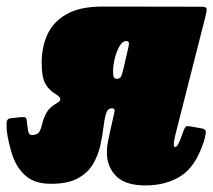

<svg xmlns="http://www.w3.org/2000/svg" viewBox="-54 -540 650 585"><path d="M-33.5 -143Q-34 -150 -34 -164Q-34 -178 -22.5 -179.5L3.5 -182.5Q13 -183.5 19.5 -183.2Q26 -183 27 -175.5Q29 -162 31 -145.2Q33 -128.5 43 -128.5Q60 -128.5 65.8 -138.5Q71.5 -148.5 75 -164.2Q78.5 -180 87.8 -196.8Q97 -213.5 121 -227Q140.5 -238 116.5 -252.5Q94 -266 83.5 -286Q73 -306 73 -350Q73 -397.5 91 -436Q109 -474.5 149.5 -497.2Q190 -520 258 -520L560 -519.5Q574.5 -519.5 575.5 -513.5Q576.5 -507.5 572 -490L479.5 -126Q478.5 -121.5 477 -113.2Q475.5 -105 475.5 -101Q475.5 -92 480 -92Q488.5 -92 503 -135.5Q508 -150 511.8 -153.5Q515.5 -157 525.5 -155L562 -148.5Q574.5 -146.5 573 -134.2Q571.5 -122 566 -106Q541.5 -31.5 496.2 -3.2Q451 25 389.5 25Q328 25 299.8 -3.5Q271.5 -32 271.5 -77Q271.5 -91.5 275.2 -110Q279 -128.5 281.5 -140L294.5 -197.5Q297.5 -210 288 -210H287Q274 -210 269 -193.5Q264 -177 261 -150.8Q258 -124.5 251.2 -95Q244.5 -65.5 228.8 -39.2Q213 -13 182.8 3.5Q152.5 20 101.5 20Q53 20 25.8 -3Q-1.5 -26 -14.8 -63.2Q-28 -100.5 -33.5 -143ZM337.5 -397Q340 -408.5 337.8 -411.8Q335.5 -415 331 -415H330.5Q320 -415 311 -400.5Q302 -386 296.2 -364Q290.5 -342 290.5 -320Q290.5 -300 300.5 -300H302Q310.5 -300 314 -305.5Q317.5 -311 321.5 -328Z"/></svg>

Font: Besley* Condensed Fatface
Style: Italic
Weight: 900
Width: 3
Italic angle: -13°
Designer: Owen Earl
Foundry: indestructible type*
Version: Version 3.000; ttfautohint (v1.8.3)